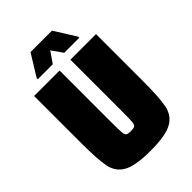

<svg xmlns="http://www.w3.org/2000/svg" viewBox="-256 -988 1103 1103"><g transform="rotate(-45 295.5 -436.5)"><path d="M44 -313V-688H251V-270Q251 -206 253 -185Q255 -164 263 -158Q271 -152 295 -152Q319 -152 327 -158Q335 -164 337 -185Q339 -206 339 -270V-688H547V-313Q547 -172 534.5 -111Q522 -50 469.5 -21Q417 8 295 8Q173 8 121 -21Q69 -50 56.5 -110.5Q44 -171 44 -313ZM127 -741V-750L208 -881H382L464 -750V-741H342L295 -808L249 -741Z"/></g></svg>

Font: Saira Semi Condensed Black
Style: Regular
Weight: 900
Width: 4
Designer: Hector Gatti with collaboration of the Omnibus-Type team
Foundry: Omnibus-Type
Version: Version 1.001; ttfautohint (v1.8)